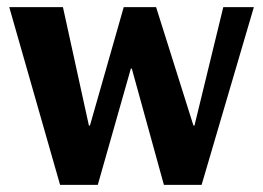

<svg xmlns="http://www.w3.org/2000/svg" viewBox="-20 -520 740 540"><path d="M149 0 6 -500H157L230 -167H233L328 -500H419L524 -167H527L608 -500H694L547 0H441L351 -326V-327H348L255 0Z"/></svg>

Font: Arsenal SC
Style: Bold
Weight: 700
Designer: Andrij Shevchenko
Foundry: Stairsfor
Version: Version 2.001; ttfautohint (v1.8.4.7-5d5b)